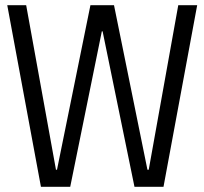

<svg xmlns="http://www.w3.org/2000/svg" viewBox="-20 -720 789 741"><path d="M8 -700H81L196 -65H200L329 -700H420L549 -65H554L668 -700H741L611 1H499L376 -599H373L251 1H138Z"/></svg>

Font: Pathway Extreme SemiCondensed Light
Style: Regular
Weight: 300
Width: 4
Version: Version 1.001;gftools[0.9.26]